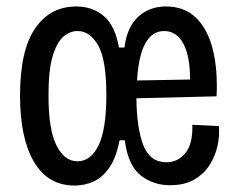

<svg xmlns="http://www.w3.org/2000/svg" viewBox="-20 -561 731 594"><path d="M211 13Q128 13 85 -60.5Q42 -134 42 -265Q42 -405 88.5 -473Q135 -541 216 -541Q266 -541 301 -511.5Q336 -482 348 -414H365Q373 -478 408 -509.5Q443 -541 493 -541Q551 -541 587 -505.5Q623 -470 638.5 -407.5Q654 -345 650 -263L402 -257Q403 -164 423.5 -111.5Q444 -59 495 -59Q531 -59 554 -88Q577 -117 575 -175L657 -171Q660 -142 653 -110Q646 -78 628.5 -50.5Q611 -23 581 -5.5Q551 12 506 12Q453 12 414.5 -19Q376 -50 366 -127H350Q339 -72 318 -42Q297 -12 269.5 0.5Q242 13 211 13ZM488 -465Q413 -465 404 -312L568 -315Q568 -388 547 -426.5Q526 -465 488 -465ZM220 -62Q261 -62 285 -111.5Q309 -161 309 -267Q309 -377 283.5 -421Q258 -465 220 -465Q196 -465 175.5 -447Q155 -429 142.5 -386Q130 -343 130 -266Q130 -161 154.5 -111.5Q179 -62 220 -62Z"/></svg>

Font: Bricolage Grotesque 12pt Condensed
Style: Regular
Weight: 400
Width: 3
Designer: Mathieu Triay
Foundry: Atelier Triay
Version: Version 1.001; ttfautohint (v1.8.4.7-5d5b);gftools[0.9.33.de